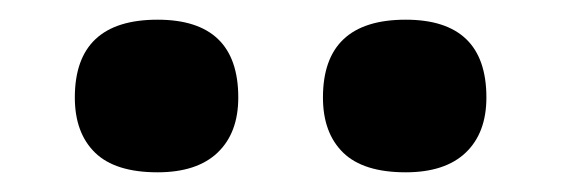

<svg xmlns="http://www.w3.org/2000/svg" viewBox="-20 -739 594 195"><path d="M56 -640Q56 -719 140 -719Q222 -719 222 -640Q222 -604 201 -584Q180 -564 140 -564Q97 -564 76.5 -584Q56 -604 56 -640ZM308 -640Q308 -719 392 -719Q474 -719 474 -640Q474 -604 453 -584Q432 -564 392 -564Q349 -564 328.5 -584Q308 -604 308 -640Z"/></svg>

Font: Haskoy ExtraBold
Style: Regular
Weight: 800
Designer: Ertekin Erdin
Foundry: Ertekin Erdin
Version: Version 2.000; ttfautohint (v1.8.4.7-5d5b)